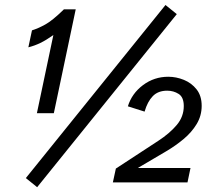

<svg xmlns="http://www.w3.org/2000/svg" viewBox="-20 -741 868 780"><path d="M129.9 -281.2 196.8 -598.6Q167 -577.6 143.8 -566.4Q120.6 -555.2 95.2 -548.8L109.9 -617.7Q133.8 -625 163.3 -641.1Q192.9 -657.2 239.7 -703.1H287.6L198.7 -281.2ZM130.9 19.5 85 -17.6 652.3 -720.7 698.2 -683.6ZM438.5 0 450.7 -56.2 623 -168.9Q669.4 -199.2 698 -233.2Q726.6 -267.1 726.6 -310.1Q726.6 -346.2 705.8 -359.4Q685.1 -372.6 659.2 -372.6Q622.1 -372.6 600.6 -350.3Q579.1 -328.1 567.4 -287.6L499.5 -309.1Q515.6 -361.3 561 -395.3Q606.4 -429.2 663.6 -429.2Q695.8 -429.2 727.1 -416.5Q758.3 -403.8 778.8 -377.7Q799.3 -351.6 799.3 -311Q799.3 -271 779.1 -237.3Q758.8 -203.6 726.1 -176.3Q693.4 -148.9 655.3 -126.5L540 -58.6H753.9L741.7 0Z"/></svg>

Font: Schibsted Grotesk
Style: Italic
Weight: 400
Italic angle: -12°
Designer: Bakken & Baeck AS, Henrik Kongsvoll
Foundry: Schibsted ASA
Version: Version 1.100; ttfautohint (v1.8.4.7-5d5b);gftools[0.9.25]